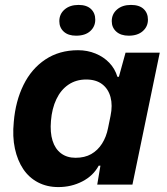

<svg xmlns="http://www.w3.org/2000/svg" viewBox="-20 -750 677 780"><path d="M217 10Q171 10 134.5 -9Q98 -28 74.5 -63Q51 -98 40.5 -146.5Q30 -195 36 -255Q43 -339 75.5 -405Q108 -471 164.5 -508.5Q221 -546 297 -546Q335 -546 368 -532.5Q401 -519 424 -495Q447 -471 457 -438H463L490 -536H629L518 0H375L388 -77H381Q359 -36 314.5 -13Q270 10 217 10ZM287 -109Q324 -109 350.5 -124Q377 -139 394.5 -166.5Q412 -194 419 -230L429 -279Q438 -322 429 -355.5Q420 -389 395 -408Q370 -427 330 -427Q289 -427 258 -406Q227 -385 209 -347Q191 -309 187 -259Q183 -212 193.5 -178.5Q204 -145 228 -127Q252 -109 287 -109ZM503 -605Q471 -605 452.5 -621.5Q434 -638 434 -664Q434 -693 455.5 -711.5Q477 -730 512 -730Q546 -730 563.5 -713.5Q581 -697 581 -670Q581 -642 560 -623.5Q539 -605 503 -605ZM289 -605Q257 -605 239 -621.5Q221 -638 221 -664Q221 -693 242.5 -711.5Q264 -730 299 -730Q332 -730 349.5 -713.5Q367 -697 367 -670Q367 -642 346.5 -623.5Q326 -605 289 -605Z"/></svg>

Font: Mona Sans ExtraLight
Style: Bold Italic
Weight: 700
Italic angle: -11.6951°
Version: Version 2.000